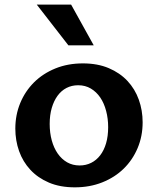

<svg xmlns="http://www.w3.org/2000/svg" viewBox="-20 -802 685 832"><path d="M304.2 9.8Q240.2 9.8 192.1 -10.7Q144 -31.2 111.6 -66.2Q79.1 -101.1 62.7 -147.2Q46.4 -193.4 46.4 -244.6Q46.4 -303.7 67.6 -355.2Q88.9 -406.7 127.4 -445.1Q166 -483.4 220 -505.4Q273.9 -527.3 339.4 -527.3Q402.8 -527.3 451.2 -506.8Q499.5 -486.3 532.2 -451.4Q564.9 -416.5 581.5 -370.1Q598.1 -323.7 598.1 -272Q598.1 -211.9 576.4 -160.4Q554.7 -108.9 515.9 -71Q477.1 -33.2 423.1 -11.7Q369.1 9.8 304.2 9.8ZM325.2 -85Q352.1 -85 374.8 -96.2Q397.5 -107.4 414.1 -128.9Q430.7 -150.4 439.7 -181.2Q448.7 -211.9 448.7 -251Q448.7 -288.1 439.9 -321.3Q431.2 -354.5 414.6 -379.2Q397.9 -403.8 373.8 -418.2Q349.6 -432.6 318.8 -432.6Q291 -432.6 268.3 -420.9Q245.6 -409.2 229.5 -387.2Q213.4 -365.2 204.3 -334.2Q195.3 -303.2 195.3 -265.1Q195.3 -226.6 204.3 -193.6Q213.4 -160.6 230.2 -136.5Q247.1 -112.3 271 -98.6Q294.9 -85 325.2 -85ZM276.4 -605.5 139.2 -782.2H288.1L386.2 -605.5Z"/></svg>

Font: Proza Libre
Style: SemiBold
Weight: 600
Designer: Jasper de Waard
Foundry: Jasper de Waard
Version: Version 1.000; ttfautohint (v1.4.1.8-43bc) -l 8 -r 50 -G 200